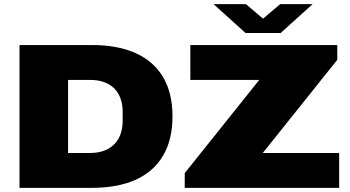

<svg xmlns="http://www.w3.org/2000/svg" viewBox="-20 -905 1685 925"><path d="M74 0V-688H423Q546 -688 632.5 -649.5Q719 -611 765 -534.5Q811 -458 811 -344Q811 -231 765 -154Q719 -77 632.5 -38.5Q546 0 423 0ZM308 -168H414Q452 -168 481.5 -179Q511 -190 531 -210.5Q551 -231 561 -259.5Q571 -288 571 -324V-366Q571 -401 561 -429.5Q551 -458 531 -478.5Q511 -499 481.5 -509.5Q452 -520 414 -520H308ZM870 0V-71L1229 -520H897V-688H1605V-617L1246 -168H1614V0ZM1009 -885H1165L1279 -788H1215L1330 -885H1486L1332 -746H1163Z"/></svg>

Font: Archivo SemiExpanded Black
Style: Regular
Weight: 900
Width: 6
Designer: Hector Gatti
Foundry: Omnibus-Type
Version: Version 2.001